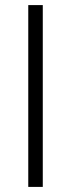

<svg xmlns="http://www.w3.org/2000/svg" viewBox="-20 -734 279 754"><path d="M91 0H148V-714H91Z"/></svg>

Font: Noto Sans SemiCondensed Light
Style: Regular
Weight: 300
Width: 4
Designer: Monotype Design Team
Foundry: Monotype Imaging Inc.
Version: Version 2.013